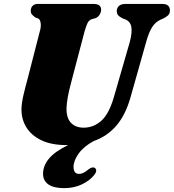

<svg xmlns="http://www.w3.org/2000/svg" viewBox="-20 -720 878 970"><path d="M556.5 -233.5 636 -509Q648.5 -556.5 643.5 -584.2Q638.5 -612 612 -622.5L601 -626.5Q582.5 -635.5 576 -644Q569.5 -652.5 570 -665.5Q570 -680 581 -690Q592 -700 613.5 -700H801.5Q820.5 -700 829.5 -691.2Q838.5 -682.5 838.5 -668.5Q838.5 -651.5 828.8 -642.2Q819 -633 802.5 -625.5L793 -621.5Q765.5 -609.5 748.2 -582.2Q731 -555 717 -503L639 -227Q613.5 -138 567.2 -84.5Q521 -31 453.5 -7.5Q403 20 377.2 56Q351.5 92 351.5 123Q351.5 158.5 379.5 158.5Q391.5 158.5 402.8 152.5Q414 146.5 426 136.5Q435 130 442 127.2Q449 124.5 456.5 127Q463.5 129.5 465.8 139.2Q468 149 455.5 164.5Q434 192 394.2 211.2Q354.5 230.5 304 230.5Q251 230.5 224.2 211.5Q197.5 192.5 197.5 158Q197.5 118 226.8 82Q256 46 324 13Q320 13 316.5 13Q239.5 13 188.8 -11.5Q138 -36 113 -77Q88 -118 88.5 -168Q89 -199.5 99 -241.8Q109 -284 118 -316L181.5 -563Q188 -585 185.5 -603Q183 -621 173.5 -626.5L158 -632Q145.5 -641.5 140.2 -648.5Q135 -655.5 135.5 -668.5Q136 -681.5 145 -690.8Q154 -700 169.5 -700H453Q491 -700 491 -670.5Q490.5 -658 483.2 -645.8Q476 -633.5 462 -628L444.5 -623.5Q429 -618 422.2 -603.5Q415.5 -589 407 -560.5L343 -317Q328.5 -263.5 322.5 -230Q316.5 -196.5 316 -172.5Q315.5 -123.5 338.8 -99.2Q362 -75 403 -75Q452 -75 491.5 -109.5Q531 -144 556.5 -233.5Z"/></svg>

Font: Fraunces 9pt S000 Black
Style: Italic
Weight: 900
Italic angle: -16°
Version: Version 1.000; ttfautohint (v1.8.3)